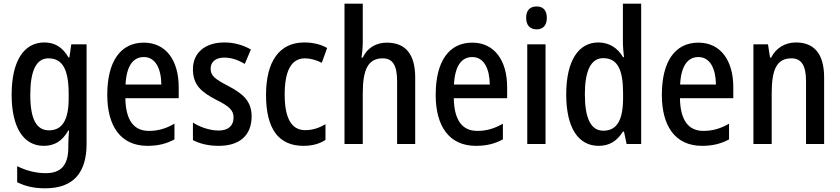

<svg xmlns="http://www.w3.org/2000/svg" viewBox="-20 -873 4551 1040"><path d="M220 -643C109 -643 43 -542 43 -360C43 -183 107 -83 217 -83C274 -83 317 -108 350 -166H354C352 -142 350 -111 350 -89V-74C350 24 308 65 228 65C178 65 125 53 73 27V114C119 137 167 147 225 147C379 147 449 61 449 -94V-633H366L356 -562H351C318 -619 275 -643 220 -643ZM242 -557C317 -557 352 -500 352 -364V-340C352 -221 316 -167 245 -167C177 -167 144 -229 144 -359C144 -489 176 -557 242 -557Z M759 -642C633 -642 561 -541 561 -359C561 -192 632 -83 779 -83C835 -83 881 -94 925 -118V-203C878 -176 836 -164 786 -164C704 -164 661 -223 659 -341H948V-401C948 -543 881 -642 759 -642ZM759 -564C823 -564 853 -500 854 -415H660C665 -516 701 -564 759 -564Z M1343 -243C1343 -328 1292 -367 1217 -407C1142 -446 1121 -463 1121 -501C1121 -538 1148 -561 1195 -561C1236 -561 1271 -547 1306 -527L1339 -605C1294 -630 1248 -643 1195 -643C1092 -643 1025 -588 1025 -498C1025 -413 1071 -374 1150 -333C1228 -295 1245 -272 1245 -236C1245 -193 1218 -166 1164 -166C1114 -166 1061 -186 1025 -209V-114C1062 -95 1107 -83 1165 -83C1276 -83 1343 -138 1343 -243Z M1624 -83C1669 -83 1709 -93 1743 -115V-200C1708 -180 1674 -168 1633 -168C1559 -168 1522 -233 1522 -360C1522 -490 1558 -557 1632 -557C1661 -557 1692 -548 1723 -533L1752 -613C1721 -631 1680 -643 1628 -643C1493 -643 1421 -540 1421 -359C1421 -172 1491 -83 1624 -83Z M1945 -651V-853H1846V-93H1945V-367C1945 -495 1973 -557 2053 -557C2107 -557 2131 -519 2131 -433V-93H2229V-453C2229 -578 2178 -642 2075 -642C2018 -642 1969 -614 1945 -561H1938C1942 -585 1945 -619 1945 -651Z M2538 -642C2412 -642 2340 -541 2340 -359C2340 -192 2411 -83 2558 -83C2614 -83 2660 -94 2704 -118V-203C2657 -176 2615 -164 2565 -164C2483 -164 2440 -223 2438 -341H2727V-401C2727 -543 2660 -642 2538 -642ZM2538 -564C2602 -564 2632 -500 2633 -415H2439C2444 -516 2480 -564 2538 -564Z M2887 -838C2851 -838 2830 -818 2830 -776C2830 -735 2852 -714 2887 -714C2921 -714 2942 -735 2942 -776C2942 -817 2922 -838 2887 -838ZM2935 -633H2836V-93H2935Z M3223 -83C3284 -83 3324 -112 3354 -160H3360L3374 -93H3453V-853H3354V-645C3354 -621 3357 -592 3360 -563H3355C3326 -613 3280 -643 3221 -643C3113 -643 3047 -543 3047 -362C3047 -181 3112 -83 3223 -83ZM3248 -165C3180 -165 3148 -233 3148 -362C3148 -488 3180 -558 3247 -558C3325 -558 3355 -496 3355 -368V-342C3355 -223 3322 -165 3248 -165Z M3763 -642C3637 -642 3565 -541 3565 -359C3565 -192 3636 -83 3783 -83C3839 -83 3885 -94 3929 -118V-203C3882 -176 3840 -164 3790 -164C3708 -164 3665 -223 3663 -341H3952V-401C3952 -543 3885 -642 3763 -642ZM3763 -564C3827 -564 3857 -500 3858 -415H3664C3669 -516 3705 -564 3763 -564Z M4291 -643C4235 -643 4184 -615 4157 -561H4151L4140 -633H4061V-93H4160V-367C4160 -498 4188 -557 4267 -557C4323 -557 4346 -515 4346 -433V-93H4444V-453C4444 -582 4390 -643 4291 -643Z"/></svg>

Font: Noto Sans Kannada UI Condensed Medium
Style: Regular
Weight: 500
Width: 3
Designer: Jelle Bosma - Monotype Design Team
Foundry: Monotype Imaging Inc.
Version: Version 2.005